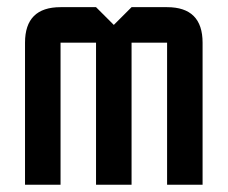

<svg xmlns="http://www.w3.org/2000/svg" viewBox="-20 -508 626 528"><path d="M244.1 -390.6H146.5V0H48.8V-390.6Q48.8 -488.3 146.5 -488.3H244.1L293 -439.5L341.8 -488.3H439.5Q537.1 -488.3 537.1 -390.6V0H439.5V-390.6H341.8V0H244.1Z"/></svg>

Font: BabelStone Runic Beorhtric
Style: Regular
Weight: 400
Designer: Andrew West
Foundry: BabelStone
Version: Version 7.004;November 9, 2023